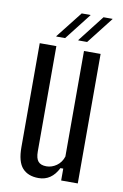

<svg xmlns="http://www.w3.org/2000/svg" viewBox="-87 -818 563 876"><g transform="rotate(10 194.0 -380.0)"><path d="M155 7Q106 7 80 -22Q54 -51 54 -118V-600H131V-112Q131 -80 143 -66Q155 -52 181 -52Q206 -52 228 -67.5Q250 -83 259 -111V-600H336V0H259V-55H246Q215 7 155 7ZM266 -643H225V-645L320 -767H362V-766ZM123 -643V-645L219 -767H260V-766L164 -643Z"/></g></svg>

Font: Big Shoulders Display Medium
Style: Regular
Weight: 500
Designer: Patric King
Foundry: XO Type Co
Version: Version 1.000; ttfautohint (v1.8.2)